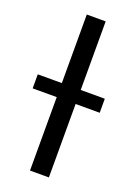

<svg xmlns="http://www.w3.org/2000/svg" viewBox="-165 -784 593 841"><g transform="rotate(20 132.0 -363.5)"><path d="M288.4 -407.7V-342.3H176.1V0H88.1V-342.3H-24.1V-407.7H88.1V-727.3H176.1V-407.7Z"/></g></svg>

Font: TID UI
Style: Regular
Weight: 400
Designer: The TID Project Authors
Foundry: Bakken & Bæck
Version: Version 1.001;hotconv 1.0.109;makeotfexe 2.5.65596